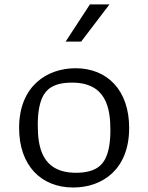

<svg xmlns="http://www.w3.org/2000/svg" viewBox="-20 -822 660 854"><path d="M306 12C434 12 554.5 -67 554.5 -253C554.5 -421 457 -518.5 316 -518.5C190 -518.5 65 -440 65 -253C65 -86.5 162 12 306 12ZM148 -266C148 -379 179.5 -414.5 203 -431C227 -447 257.5 -454.5 300.5 -454.5C453.5 -454.5 471 -339 471 -242.5C471 -129.5 438.5 -93 415.5 -77.5C393 -62 361 -53.5 318.5 -53.5C165.5 -53.5 148 -169 148 -266ZM272 -637 380 -802.5H467L341 -637Z"/></svg>

Font: Monaspace Argon Light
Style: Regular
Weight: 300
Designer: Riley Cran & the Lettermatic Team
Foundry: Lettermatic
Version: Version 1.000 (Monaspace Argon)